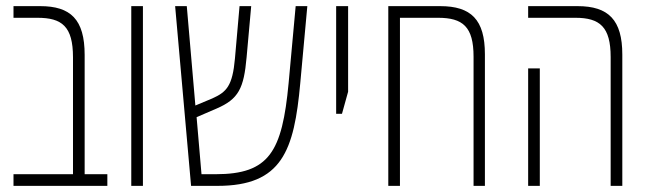

<svg xmlns="http://www.w3.org/2000/svg" viewBox="-20 -606 2117 626"><path d="M24 0H330V-38H256V-427C256 -543 210 -586 111 -586H24V-548H102C182 -548 218 -520 218 -419V-38H24Z M408 0H446V-586H408Z M603 0H689C900 0 939 -115 959 -335L982 -586H944L921 -335C900 -111 858 -38 683 -38H637L621 -224L686 -252C758 -283 775 -318 784 -419L799 -586H761L746 -415C738 -326 719 -306 672 -285L617 -262L589 -586H551Z M1076 -235H1095L1115 -307V-586H1076Z M1415 -586H1246V0H1284V-548H1408C1489 -548 1524 -519 1524 -421V0H1561V-429C1561 -542 1516 -586 1415 -586Z M1971 0H2009V-428C2009 -541 1964 -586 1863 -586H1702V-548H1856C1936 -548 1971 -518 1971 -420ZM1702 0H1740V-383H1702Z"/></svg>

Font: Noto Sans Hebrew ExtraCondensed ExtraLight
Style: Regular
Weight: 200
Width: 2
Designer: Monotype Design Team
Foundry: Monotype Imaging Inc.
Version: Version 2.004